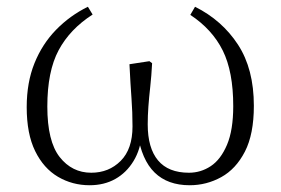

<svg xmlns="http://www.w3.org/2000/svg" viewBox="-20 -534 830 568"><path d="M245 14Q194 14 151.5 -11Q109 -36 84 -87Q59 -138 59 -217Q59 -290 82 -347Q105 -404 146 -446Q187 -488 240 -514L254 -491Q187 -448 153.5 -385.5Q120 -323 120 -219Q120 -116 156.5 -69.5Q193 -23 250 -23Q302 -23 337 -58Q372 -93 372 -160Q372 -203 369 -243Q366 -283 363 -344L422 -353L430 -347Q428 -309 424.5 -277.5Q421 -246 419 -219Q417 -192 417 -166Q417 -96 447.5 -59.5Q478 -23 539 -23Q574 -23 603.5 -42.5Q633 -62 651.5 -105.5Q670 -149 670 -220Q670 -322 639 -384.5Q608 -447 543 -490L557 -514Q637 -474 684 -402Q731 -330 731 -221Q731 -137 704.5 -85.5Q678 -34 634.5 -10Q591 14 541 14Q476 14 437.5 -23.5Q399 -61 387 -139H400Q396 -92 375 -57.5Q354 -23 321 -4.5Q288 14 245 14Z"/></svg>

Font: Noto Serif JP ExtraLight
Style: Regular
Weight: 200
Designer: Ryoko NISHIZUKA  (kana & ideographs); Frank Grießhammer (Latin, Greek & Cyrillic); Wenlong ZHANG  (bopomofo); Sandoll Co
Foundry: Adobe
Version: Version 2.002-H1;hotconv 1.1.0;makeotfexe 2.6.0